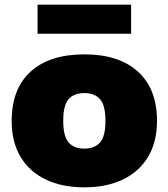

<svg xmlns="http://www.w3.org/2000/svg" viewBox="-20 -792 722 823"><path d="M341.5 11Q246 11 176 -22.5Q106 -56 68 -119.8Q30 -183.5 30 -274Q30 -411 111.2 -485Q192.5 -559 341.5 -559Q490 -559 571.5 -484.8Q653 -410.5 653 -274.5Q653 -183.5 614.8 -119.8Q576.5 -56 506.5 -22.5Q436.5 11 341.5 11ZM341.5 -155Q386 -155 409 -181.5Q432 -208 432 -274Q432 -340.5 408.8 -366.8Q385.5 -393 341.5 -393Q297 -393 274 -366.8Q251 -340.5 251 -274.5Q251 -208.5 273.8 -181.8Q296.5 -155 341.5 -155ZM141 -647.5V-772H542V-647.5Z"/></svg>

Font: Encode Sans Semi Expanded Black
Style: Regular
Weight: 900
Width: 6
Designer: Multiple Designers
Foundry: Impallari Type
Version: Version 3.000; ttfautohint (v1.8.3) -l 8 -r 50 -G 200 -x 14 